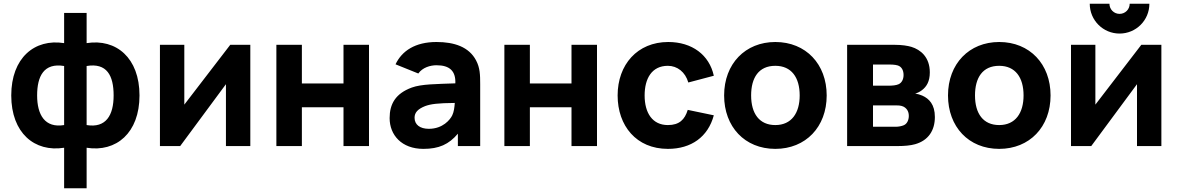

<svg xmlns="http://www.w3.org/2000/svg" viewBox="-20 -779 6284 1024"><path d="M322 9V225H442V9C600 34 724 -70 724 -270C724 -470 600 -574 442 -549V-710H322V-549C164 -574 40 -470 40 -270C40 -70 164 34 322 9ZM178 -270C178 -373 214 -445 322 -427V-112C219 -95 178 -167 178 -270ZM442 -112V-427C550 -445 586 -376 586 -270C586 -164 545 -95 442 -112Z M1315 -540H1208L963 -221V-540H833V0H941L1185 -330V0H1315Z M1454 0H1590V-207H1812V0H1948V-540H1812V-334H1590V-540H1454Z M2089.5 -436 2211 -387C2233.5 -419 2274.5 -431 2308 -431C2378.5 -431 2411 -400 2408.5 -334.5C2306.5 -330.5 2228 -331 2176 -312C2089 -280 2058 -224 2058 -149C2058 -59 2122 15 2238 15C2321 15 2374 -9 2422 -66V0H2541V-330C2541 -380 2540 -417.5 2519 -457C2481 -529 2403 -555 2308 -555C2194 -555 2123.5 -507.5 2089.5 -436ZM2191 -151C2191 -178 2207 -197 2247 -213C2278 -224.5 2314.5 -229 2405.5 -230C2404 -207.5 2401 -182.5 2392 -164C2381 -141 2342 -92 2267 -92C2220 -92 2191 -114 2191 -151Z M2670 0H2806V-207H3028V0H3164V-540H3028V-334H2806V-540H2670Z M3542 15C3667 15 3756 -49 3787 -164L3648 -193C3632 -141 3603 -112 3542 -112C3460 -112 3418 -176 3418 -270C3418 -360 3456 -428 3542 -428C3592 -428 3635 -395 3651 -339L3787 -375C3763 -486 3671 -555 3544 -555C3379 -555 3274 -434 3274 -270C3274 -108 3374 15 3542 15Z M4115 15C4277 15 4389 -102 4389 -270C4389 -437 4278 -555 4115 -555C3955 -555 3842 -439 3842 -270C3842 -103 3952 15 4115 15ZM3986 -270C3986 -364 4026 -428 4115 -428C4201 -428 4245 -366 4245 -270C4245 -177 4202 -112 4115 -112C4030 -112 3986 -173 3986 -270Z M4498 0H4768C4803 0 4837 -3 4861 -10C4931 -30 4966 -83 4966 -155C4966 -222 4935 -253 4899 -269C4888 -274 4874 -278 4861 -280C4873 -283 4885 -289 4897 -298C4922 -317 4939 -345 4939 -393C4939 -474 4890 -514 4841 -529C4821 -535 4791 -540 4751 -540H4498ZM4636 -103V-217H4758C4767 -217 4784 -217 4797 -211C4812 -204 4827 -189 4827 -161C4827 -141 4819 -119 4800 -111C4788 -106 4772 -103 4758 -103ZM4636 -322V-435H4719C4725 -435 4753 -435 4768 -430C4790 -423 4799 -402 4799 -379C4799 -357 4790 -338 4773 -330C4760 -324 4740 -322 4719 -322Z M5309 15C5471 15 5583 -102 5583 -270C5583 -437 5472 -555 5309 -555C5149 -555 5036 -439 5036 -270C5036 -103 5146 15 5309 15ZM5180 -270C5180 -364 5220 -428 5309 -428C5395 -428 5439 -366 5439 -270C5439 -177 5396 -112 5309 -112C5224 -112 5180 -173 5180 -270Z M6174 -540H6067L5822 -221V-540H5692V0H5800L6044 -330V0H6174ZM5792 -759C5792 -671 5863 -600 5951 -600C6039 -600 6110 -671 6110 -759H6005C6005 -729 5981 -705 5951 -705C5921 -705 5897 -729 5897 -759Z"/></svg>

Font: Eudonet ExtraBold
Style: Regular
Weight: 800
Designer: Mikhail Sharanda
Foundry: Mikhail Sharanda
Version: Version 4.503;Glyphs 3.1.2 (3151)